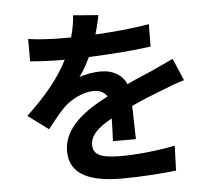

<svg xmlns="http://www.w3.org/2000/svg" viewBox="-56 -836 1068 948"><g transform="rotate(-5 478.0 -362.0)"><path d="M596 -138C595 -181 593 -250 592 -303C650 -330 704 -351 746 -367C778 -380 828 -400 858 -407L811 -517C776 -501 743 -485 706 -468C667 -451 627 -435 578 -412C557 -461 510 -486 452 -486C421 -486 370 -479 345 -467C365 -494 384 -529 400 -562C501 -566 618 -574 708 -587L709 -698C626 -683 531 -675 442 -670C453 -708 460 -741 465 -764L340 -774C339 -748 333 -709 321 -666H275C228 -666 157 -669 109 -677V-566C161 -561 230 -559 269 -559H280C238 -475 171 -391 72 -299L173 -224C206 -265 232 -299 261 -328C297 -362 356 -393 409 -393C435 -393 460 -384 475 -360C367 -305 252 -228 252 -108C252 14 364 50 512 50C601 50 717 42 780 34L784 -89C701 -72 596 -61 515 -61C423 -61 378 -76 378 -128C378 -175 416 -212 486 -250C485 -209 484 -165 482 -138Z"/></g></svg>

Font: Kinto Sans
Style: Bold
Weight: 700
Designer: Authors: Ryoko NISHIZUKA  (kana & ideographs); Paul D. Hunt (Latin, Greek & Cyrillic); Wenlong ZHANG  (bopomofo); Sandol
Foundry: Adobe Systems Incorporated, ookami Inc.
Version: Version 0.001